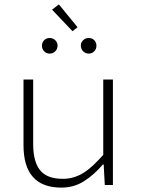

<svg xmlns="http://www.w3.org/2000/svg" viewBox="-20 -842 640 874"><path d="M259 12Q87 12 87 -181V-480H131V-187Q131 -106 162.5 -67Q194 -28 266 -28Q291 -28 314 -34.5Q337 -41 359 -54.5Q381 -68 403 -88.5Q425 -109 450 -137V-480H494V0H457L452 -93H448Q409 -47 363 -17.5Q317 12 259 12ZM206 -598Q191 -598 181 -608.5Q171 -619 171 -634Q171 -649 181 -659Q191 -669 206 -669Q221 -669 231.5 -659Q242 -649 242 -634Q242 -619 231.5 -608.5Q221 -598 206 -598ZM384 -598Q369 -598 358.5 -608.5Q348 -619 348 -634Q348 -649 358.5 -659Q369 -669 384 -669Q399 -669 409 -659Q419 -649 419 -634Q419 -619 409 -608.5Q399 -598 384 -598ZM310 -700 217 -798 248 -822 333 -718Z"/></svg>

Font: Source Code Pro Light
Style: Regular
Weight: 300
Monospace: yes
Designer: Paul D. Hunt, Teo Tuominen
Foundry: Adobe Systems Incorporated
Version: Version 2.030;PS 1.000;hotconv 16.6.51;makeotf.lib2.5.65220